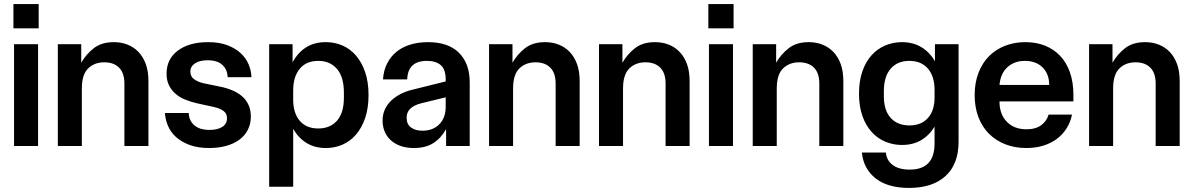

<svg xmlns="http://www.w3.org/2000/svg" viewBox="-20 -717 5860 943"><path d="M49 -500H167V0H49ZM170 -578V-697H46V-578Z M264 -500H379V-409Q403 -451 441 -480.5Q479 -510 539 -510Q575 -510 606 -498Q637 -486 660 -462Q683 -438 696 -402.5Q709 -367 709 -319V0H591V-307Q591 -358 565 -384.5Q539 -411 492 -411Q444 -411 413 -381Q382 -351 382 -282V0H264Z M946 -210Q916 -217 889 -228Q862 -239 842 -256.5Q822 -274 810 -298Q798 -322 798 -355Q798 -427 853.5 -468.5Q909 -510 1002 -510Q1057 -510 1096.5 -495Q1136 -480 1162 -456Q1188 -432 1201 -401Q1214 -370 1215 -338H1098Q1097 -375 1072.5 -398Q1048 -421 1000 -421Q961 -421 938 -406Q915 -391 915 -365Q915 -342 932 -329Q949 -316 976 -309L1063 -291Q1093 -285 1120.5 -273.5Q1148 -262 1168 -245Q1188 -228 1200 -203Q1212 -178 1212 -145Q1212 -109 1197.5 -80Q1183 -51 1156 -31Q1129 -11 1091 -0.5Q1053 10 1007 10Q952 10 911.5 -5Q871 -20 844.5 -44Q818 -68 805 -99Q792 -130 790 -162H907Q908 -125 934 -102Q960 -79 1009 -79Q1049 -79 1072 -94Q1095 -109 1095 -136Q1095 -159 1078.5 -171.5Q1062 -184 1033 -191Z M1302 -500H1417V-411Q1443 -459 1483.5 -484.5Q1524 -510 1580 -510Q1624 -510 1662 -493.5Q1700 -477 1728.5 -444Q1757 -411 1773.5 -362.5Q1790 -314 1790 -250Q1790 -186 1773.5 -137.5Q1757 -89 1728.5 -56Q1700 -23 1662 -6.5Q1624 10 1580 10Q1526 10 1486 -14.5Q1446 -39 1420 -84V200H1302ZM1420 -227Q1420 -162 1452 -124Q1484 -86 1543 -86Q1601 -86 1635 -124Q1669 -162 1669 -237V-262Q1669 -339 1635 -378.5Q1601 -418 1543 -418Q1484 -418 1452 -379Q1420 -340 1420 -272Z M2013 10Q1975 10 1946.5 -0.5Q1918 -11 1898.5 -29Q1879 -47 1869 -71.5Q1859 -96 1859 -124Q1859 -156 1871 -181Q1883 -206 1903 -224.5Q1923 -243 1949 -256Q1975 -269 2004 -276L2169 -317V-326Q2169 -377 2144.5 -397.5Q2120 -418 2077 -418Q1983 -418 1980 -327H1861Q1864 -372 1882 -406.5Q1900 -441 1929 -464Q1958 -487 1997 -498.5Q2036 -510 2082 -510Q2182 -510 2234.5 -457.5Q2287 -405 2287 -312V0H2171V-83Q2146 -38 2108 -14Q2070 10 2013 10ZM1977 -139Q1977 -107 1998.5 -91Q2020 -75 2055 -75Q2106 -75 2137.5 -106.5Q2169 -138 2169 -193V-239L2050 -210Q1977 -192 1977 -139Z M2382 -500H2497V-409Q2521 -451 2559 -480.5Q2597 -510 2657 -510Q2693 -510 2724 -498Q2755 -486 2778 -462Q2801 -438 2814 -402.5Q2827 -367 2827 -319V0H2709V-307Q2709 -358 2683 -384.5Q2657 -411 2610 -411Q2562 -411 2531 -381Q2500 -351 2500 -282V0H2382Z M2922 -500H3037V-409Q3061 -451 3099 -480.5Q3137 -510 3197 -510Q3233 -510 3264 -498Q3295 -486 3318 -462Q3341 -438 3354 -402.5Q3367 -367 3367 -319V0H3249V-307Q3249 -358 3223 -384.5Q3197 -411 3150 -411Q3102 -411 3071 -381Q3040 -351 3040 -282V0H2922Z M3462 -500H3580V0H3462ZM3583 -578V-697H3459V-578Z M3677 -500H3792V-409Q3816 -451 3854 -480.5Q3892 -510 3952 -510Q3988 -510 4019 -498Q4050 -486 4073 -462Q4096 -438 4109 -402.5Q4122 -367 4122 -319V0H4004V-307Q4004 -358 3978 -384.5Q3952 -411 3905 -411Q3857 -411 3826 -381Q3795 -351 3795 -282V0H3677Z M4445 206Q4340 206 4280.5 159Q4221 112 4213 32H4331Q4334 70 4364 93Q4394 116 4448 116Q4570 116 4570 -12V-95Q4544 -52 4504 -28.5Q4464 -5 4410 -5Q4367 -5 4328.5 -21Q4290 -37 4261 -69Q4232 -101 4215.5 -148Q4199 -195 4199 -257Q4199 -319 4215.5 -366.5Q4232 -414 4261 -446Q4290 -478 4328.5 -494Q4367 -510 4410 -510Q4464 -510 4505 -485.5Q4546 -461 4572 -416V-500H4688V-21Q4688 89 4624 147.5Q4560 206 4445 206ZM4321 -245Q4321 -175 4354.5 -138Q4388 -101 4446 -101Q4505 -101 4537.5 -137.5Q4570 -174 4570 -237V-276Q4570 -342 4537.5 -380Q4505 -418 4446 -418Q4388 -418 4354.5 -379.5Q4321 -341 4321 -269Z M5021 10Q4965 10 4918.5 -8Q4872 -26 4838 -59.5Q4804 -93 4785.5 -141.5Q4767 -190 4767 -250Q4767 -310 4785.5 -358.5Q4804 -407 4837 -440.5Q4870 -474 4916 -492Q4962 -510 5016 -510Q5069 -510 5112 -493Q5155 -476 5186.5 -443Q5218 -410 5235 -361.5Q5252 -313 5252 -250V-219H4889V-218Q4889 -156 4925 -119Q4961 -82 5021 -82Q5068 -82 5095 -103Q5122 -124 5130 -154H5245Q5238 -118 5219 -87.5Q5200 -57 5171.5 -35.5Q5143 -14 5105 -2Q5067 10 5021 10ZM5133 -300Q5133 -354 5100.5 -386Q5068 -418 5014 -418Q4962 -418 4928 -387Q4894 -356 4889 -300Z M5329 -500H5444V-409Q5468 -451 5506 -480.5Q5544 -510 5604 -510Q5640 -510 5671 -498Q5702 -486 5725 -462Q5748 -438 5761 -402.5Q5774 -367 5774 -319V0H5656V-307Q5656 -358 5630 -384.5Q5604 -411 5557 -411Q5509 -411 5478 -381Q5447 -351 5447 -282V0H5329Z"/></svg>

Font: CyStack Display SemiBold
Style: Regular
Weight: 600
Designer: Weizhong Zhang
Foundry: 本地遙控
Version: Version 1.000;Glyphs 3.1.2 (3151)